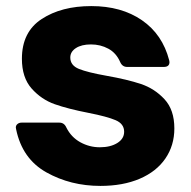

<svg xmlns="http://www.w3.org/2000/svg" viewBox="-20 -599 628 631"><path d="M33 -174 32 -180Q32 -187 37.5 -191.5Q43 -196 51 -196H175Q191 -196 198 -180Q214 -148 244 -131.5Q274 -115 308 -115Q343 -115 365.5 -129Q388 -143 388 -166Q388 -192 360 -204Q332 -216 271 -228Q204 -241 160 -256.5Q116 -272 84 -308Q52 -344 52 -406Q52 -494 117 -536.5Q182 -579 280 -579Q379 -579 446.5 -532.5Q514 -486 536 -401L537 -395Q537 -379 518 -379H398Q382 -379 375 -395Q362 -425 336 -439Q310 -453 279 -453Q248 -453 229.5 -441Q211 -429 211 -410Q211 -384 239.5 -372.5Q268 -361 330 -350Q398 -338 443 -323Q488 -308 520.5 -273Q553 -238 553 -177Q553 -121 523.5 -78Q494 -35 439 -11.5Q384 12 310 12Q212 12 132.5 -32.5Q53 -77 33 -174Z"/></svg>

Font: Open Sauce Two Black
Style: Regular
Weight: 900
Designer: Alfredo Marco Pradil
Foundry: Creative Sauce Fz LLC
Version: Version 1.477